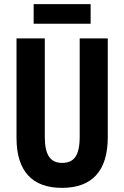

<svg xmlns="http://www.w3.org/2000/svg" viewBox="-20 -900 602 930"><path d="M419 -880H143V-785H419ZM502 -235V-714H366V-238C366 -145 338 -111 281 -111C226 -111 197 -146 197 -237V-714H60V-232C60 -69 138 10 280 10C425 10 502 -71 502 -235Z"/></svg>

Font: Noto Sans Arabic UI XCn
Style: Bold
Weight: 700
Width: 2
Designer: Monotype Design Team, Nadine Chahine and Nizar Qandah
Foundry: Monotype Imaging Inc.
Version: Version 2.010